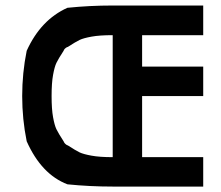

<svg xmlns="http://www.w3.org/2000/svg" viewBox="-20 -687 813 707"><path d="M728.3 0H395Q310 0 228.3 -8.3Q132.5 -45 78.3 -166.7Q61.7 -248.3 61.7 -333.3Q61.7 -418.3 78.3 -500Q130 -614.2 228.3 -658.3Q310 -666.7 395 -666.7H728.3V-557.5H503.3V-441.7H728.3V-333.3H503.3V-108.3H728.3ZM395 -108.3V-557.5Q346.7 -557.5 317.1 -552.1Q287.5 -546.7 273.3 -540Q259.2 -533.3 228.3 -513.3V-514.2Q216.7 -508.3 214.2 -500Q194.2 -469.2 187.5 -455Q180.8 -440.8 175.4 -411.2Q170 -381.7 170 -333.3Q170 -285 175.4 -255.4Q180.8 -225.8 187.5 -211.7Q194.2 -197.5 214.2 -166.7Q217.5 -157.5 228.3 -151.7V-152.5Q259.2 -132.5 273.3 -125.8Q287.5 -119.2 317.1 -113.8Q346.7 -108.3 395 -108.3Z"/></svg>

Font: 0xA000
Style: Bold
Weight: 700
Version: Version 0.1